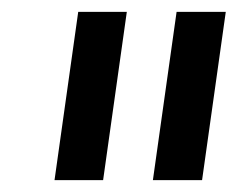

<svg xmlns="http://www.w3.org/2000/svg" viewBox="-20 -717 401 324"><path d="M72 -413 112 -697H194L154 -413ZM238 -413 278 -697H361L321 -413Z"/></svg>

Font: Hanken Grotesk Medium
Style: Italic
Weight: 500
Italic angle: -8°
Designer: Alfredo Marco Pradil
Foundry: Hanken Design Co.
Version: Version 3.013